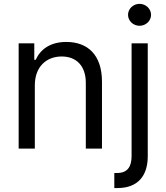

<svg xmlns="http://www.w3.org/2000/svg" viewBox="-20 -770 862 995"><path d="M160.5 -328.1C160.5 -423.3 219.5 -477.3 299.7 -477.3C377.5 -477.3 424.7 -426.5 424.7 -340.9V0H508.5V-346.6C508.5 -485.8 434.3 -552.6 323.9 -552.6C241.5 -552.6 190.3 -515.6 164.8 -460.2H157.7V-545.5H76.7V0H160.5ZM572.4 204.5H589.5C694.6 204.5 745.7 140.6 745.7 39.8V-545.5H661.9V39.8C661.9 95.2 639.2 126.4 588.1 126.4H572.4ZM643.5 -693.2C643.5 -661.9 670.5 -636.4 703.1 -636.4C735.8 -636.4 762.8 -661.9 762.8 -693.2C762.8 -724.4 735.8 -750 703.1 -750C670.5 -750 643.5 -724.4 643.5 -693.2Z"/></svg>

Font: Margiela Sans
Style: Regular
Weight: 400
Designer: Stefan Endress, Andreas Faust
Version: Version 1.100;FEAKit 1.0